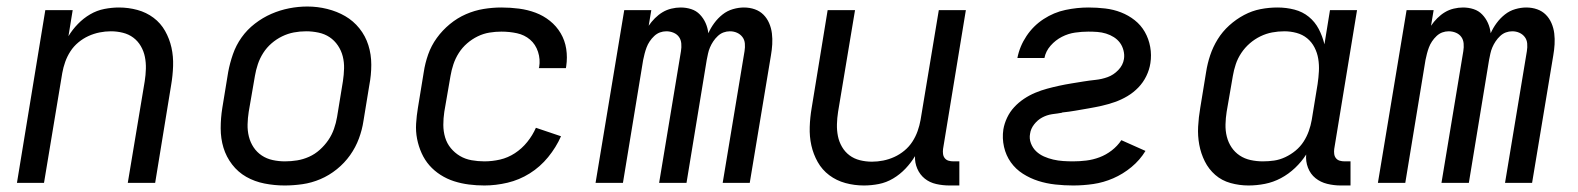

<svg xmlns="http://www.w3.org/2000/svg" viewBox="-20 -561 4840 589"><path d="M32 0 119 -530H203L190 -450Q202 -470 219 -487.5Q236 -505 256.5 -517Q277 -529 300 -533.5Q323 -538 345 -538Q374 -538 401.5 -530.5Q429 -523 451 -506.5Q473 -490 486.5 -466Q500 -442 506 -415Q512 -388 511 -358.5Q510 -329 505 -300L456 0H372L424 -312Q427 -331 427.5 -350Q428 -369 424.5 -386.5Q421 -404 412 -419.5Q403 -435 389 -445.5Q375 -456 357 -460.5Q339 -465 320 -465Q303 -465 285.5 -461.5Q268 -458 251.5 -450.5Q235 -443 220.5 -431Q206 -419 196 -403.5Q186 -388 180 -371Q174 -354 171 -337L115 0Z M853 8Q822 8 791.5 2Q761 -4 735.5 -18.5Q710 -33 692 -56.5Q674 -80 665.5 -108Q657 -136 657 -167.5Q657 -199 662 -230L680 -340Q685 -367 694.5 -394.5Q704 -422 721 -446Q738 -470 762 -488.5Q786 -507 812.5 -518.5Q839 -530 867 -535.5Q895 -541 923 -541Q954 -541 984 -533.5Q1014 -526 1039 -511.5Q1064 -497 1082.5 -474Q1101 -451 1110 -422.5Q1119 -394 1119 -362.5Q1119 -331 1113 -300L1095 -190Q1091 -163 1081 -136Q1071 -109 1054 -85Q1037 -61 1013.5 -42Q990 -23 963 -11.5Q936 0 908 4Q880 8 853 8ZM854 -66Q873 -66 891.5 -69Q910 -72 928 -80Q946 -88 961 -101.5Q976 -115 987 -131Q998 -147 1004.5 -165.5Q1011 -184 1014 -202L1032 -312Q1035 -332 1035.5 -351Q1036 -370 1031.5 -388Q1027 -406 1016.5 -421.5Q1006 -437 991 -447Q976 -457 957 -461Q938 -465 919 -465Q900 -465 881.5 -461.5Q863 -458 845.5 -449.5Q828 -441 813 -428Q798 -415 787.5 -398.5Q777 -382 771 -364Q765 -346 762 -328L743 -218Q740 -199 739.5 -179.5Q739 -160 743.5 -142Q748 -124 758 -109Q768 -94 783 -84Q798 -74 816.5 -70Q835 -66 854 -66Z M1466 8Q1442 8 1418.5 5Q1395 2 1373 -5Q1351 -12 1331.5 -24.5Q1312 -37 1297.5 -53.5Q1283 -70 1273.5 -91Q1264 -112 1259.5 -135Q1255 -158 1256.5 -182Q1258 -206 1262 -230L1280 -340Q1284 -367 1293.5 -394Q1303 -421 1320 -444.5Q1337 -468 1360 -487Q1383 -506 1409.5 -517.5Q1436 -529 1463.5 -533.5Q1491 -538 1518 -538Q1546 -538 1572.5 -534.5Q1599 -531 1623 -522Q1647 -513 1667 -497Q1687 -481 1700 -459Q1713 -437 1717 -411Q1721 -385 1717 -358Q1717 -356 1716.5 -355Q1716 -354 1716 -352H1633Q1633 -353 1633.5 -354Q1634 -355 1634 -355Q1638 -379 1630.5 -402Q1623 -425 1606 -439.5Q1589 -454 1566 -459Q1543 -464 1518 -464Q1500 -464 1481.5 -461Q1463 -458 1445.5 -449.5Q1428 -441 1413 -428Q1398 -415 1387.5 -398.5Q1377 -382 1371 -364Q1365 -346 1362 -328L1343 -218Q1340 -198 1340 -178Q1340 -158 1345.5 -139.5Q1351 -121 1363 -106.5Q1375 -92 1391 -82.5Q1407 -73 1426.5 -69.5Q1446 -66 1466 -66Q1490 -66 1514 -71.5Q1538 -77 1559.5 -91Q1581 -105 1597.5 -125.5Q1614 -146 1624 -169L1701 -143Q1686 -109 1661.5 -79Q1637 -49 1605 -29Q1573 -9 1537 -0.5Q1501 8 1466 8Z M1807 0 1895 -530H1978L1970 -482Q1978 -494 1989 -505Q2000 -516 2012.5 -523.5Q2025 -531 2039.5 -534.5Q2054 -538 2068 -538Q2085 -538 2100.5 -533Q2116 -528 2127 -516.5Q2138 -505 2144.5 -490.5Q2151 -476 2153 -459Q2160 -475 2171 -490Q2182 -505 2196.5 -516.5Q2211 -528 2228.5 -533Q2246 -538 2262 -538Q2280 -538 2295.5 -532.5Q2311 -527 2322 -516Q2333 -505 2339.5 -490Q2346 -475 2348 -458.5Q2350 -442 2349 -425Q2348 -408 2345 -391L2280 0H2197L2264 -404Q2266 -416 2265 -427.5Q2264 -439 2257.5 -447.5Q2251 -456 2241 -460.5Q2231 -465 2219 -465Q2209 -465 2199.5 -461.5Q2190 -458 2182 -450.5Q2174 -443 2168 -434Q2162 -425 2158 -415.5Q2154 -406 2152 -396.5Q2150 -387 2148 -377L2086 0H2002L2069 -404Q2071 -416 2070 -427.5Q2069 -439 2063 -447.5Q2057 -456 2046.5 -460.5Q2036 -465 2024 -465Q2014 -465 2004.5 -461.5Q1995 -458 1987 -450.5Q1979 -443 1973 -434Q1967 -425 1963.5 -415.5Q1960 -406 1957.5 -396.5Q1955 -387 1953 -377L1891 0Z M2630 8Q2601 8 2573.5 0.5Q2546 -7 2524 -23.5Q2502 -40 2488.5 -64Q2475 -88 2469 -115Q2463 -142 2464 -171.5Q2465 -201 2470 -230L2519 -530H2603L2551 -218Q2548 -199 2547.5 -180Q2547 -161 2550.5 -143.5Q2554 -126 2563 -110.5Q2572 -95 2586 -84.5Q2600 -74 2618 -69.5Q2636 -65 2655 -65Q2672 -65 2689.5 -68.5Q2707 -72 2723.5 -79.5Q2740 -87 2754.5 -99Q2769 -111 2779 -126.5Q2789 -142 2795 -159Q2801 -176 2804 -193L2860 -530H2943L2873 -104Q2872 -96 2873 -88.5Q2874 -81 2878.5 -75.5Q2883 -70 2890 -68Q2897 -66 2905 -66H2923V8H2893Q2872 8 2852 3.5Q2832 -1 2817 -13Q2802 -25 2794 -43.5Q2786 -62 2787 -82Q2775 -62 2758 -44Q2741 -26 2720 -13.5Q2699 -1 2676 3.5Q2653 8 2630 8Z M3272 8Q3245 8 3217.5 5Q3190 2 3165 -6Q3140 -14 3118 -28Q3096 -42 3081 -63Q3066 -84 3060 -110.5Q3054 -137 3058 -164Q3061 -182 3069.5 -200Q3078 -218 3091.5 -232.5Q3105 -247 3121.5 -258Q3138 -269 3156 -276.5Q3174 -284 3192.5 -289Q3211 -294 3229.5 -298Q3248 -302 3266.5 -305Q3285 -308 3303.5 -311Q3322 -314 3341 -316Q3360 -318 3378 -324.5Q3396 -331 3410.5 -346Q3425 -361 3428 -380Q3430 -393 3426.5 -406.5Q3423 -420 3415.5 -430Q3408 -440 3397 -447Q3386 -454 3373 -458Q3360 -462 3346.5 -463Q3333 -464 3319 -464Q3299 -464 3278 -461Q3257 -458 3237.5 -448Q3218 -438 3203 -421Q3188 -404 3184 -383H3101Q3108 -419 3129 -450.5Q3150 -482 3181.5 -502.5Q3213 -523 3248.5 -530.5Q3284 -538 3319 -538Q3345 -538 3370.5 -535Q3396 -532 3419 -523Q3442 -514 3461 -499Q3480 -484 3492 -463Q3504 -442 3508.5 -417Q3513 -392 3509 -367Q3506 -347 3496.5 -327.5Q3487 -308 3472 -292.5Q3457 -277 3438.5 -266Q3420 -255 3400 -248Q3380 -241 3360 -236.5Q3340 -232 3319.5 -228.5Q3299 -225 3279 -221.5Q3259 -218 3239 -216L3237 -215Q3222 -213 3206.5 -210.5Q3191 -208 3177 -200.5Q3163 -193 3152.5 -179.5Q3142 -166 3140 -151Q3137 -136 3142.5 -121.5Q3148 -107 3158.5 -97Q3169 -87 3182.5 -81Q3196 -75 3211 -71.5Q3226 -68 3241.5 -67Q3257 -66 3272 -66Q3292 -66 3312.5 -68.5Q3333 -71 3353 -78.5Q3373 -86 3390.5 -99.5Q3408 -113 3420 -131L3494 -98Q3477 -70 3451 -48.5Q3425 -27 3395 -14Q3365 -1 3334 3.5Q3303 8 3272 8Z M3810 8Q3810 8 3810 8Q3810 8 3810 8Q3782 8 3755 0.5Q3728 -7 3708 -24.5Q3688 -42 3676 -66Q3664 -90 3659 -117Q3654 -144 3655.5 -172.5Q3657 -201 3662 -230L3680 -340Q3684 -366 3692.5 -391.5Q3701 -417 3715.5 -440.5Q3730 -464 3751 -483Q3772 -502 3796.5 -515Q3821 -528 3847 -533Q3873 -538 3899 -538Q3926 -538 3951 -531.5Q3976 -525 3995 -509.5Q4014 -494 4025.5 -472Q4037 -450 4043 -425L4060 -530H4143L4073 -104Q4072 -96 4073 -88.5Q4074 -81 4078.5 -75.5Q4083 -70 4090 -68Q4097 -66 4105 -66H4123V8H4093Q4072 8 4051.5 3Q4031 -2 4015.5 -14.5Q4000 -27 3992.5 -46.5Q3985 -66 3987 -87Q3973 -65 3953 -46Q3933 -27 3909.5 -14.5Q3886 -2 3860.5 3Q3835 8 3810 8ZM3854 -66Q3872 -66 3889 -68.5Q3906 -71 3923 -79Q3940 -87 3954.5 -99Q3969 -111 3979 -126.5Q3989 -142 3995 -159Q4001 -176 4004 -193L4022 -303Q4025 -323 4026 -342.5Q4027 -362 4024 -380.5Q4021 -399 4012.5 -415.5Q4004 -432 3990 -443.5Q3976 -455 3957.5 -460Q3939 -465 3920 -465Q3901 -465 3882.5 -461.5Q3864 -458 3846.5 -449.5Q3829 -441 3814 -428Q3799 -415 3788 -398.5Q3777 -382 3771 -364Q3765 -346 3762 -328L3743 -218Q3740 -199 3739.5 -179.5Q3739 -160 3743.5 -142Q3748 -124 3758 -109Q3768 -94 3783 -84Q3798 -74 3816.5 -70Q3835 -66 3854 -66Z M4207 0 4295 -530H4378L4370 -482Q4378 -494 4389 -505Q4400 -516 4412.5 -523.5Q4425 -531 4439.5 -534.5Q4454 -538 4468 -538Q4485 -538 4500.5 -533Q4516 -528 4527 -516.5Q4538 -505 4544.5 -490.5Q4551 -476 4553 -459Q4560 -475 4571 -490Q4582 -505 4596.5 -516.5Q4611 -528 4628.5 -533Q4646 -538 4662 -538Q4680 -538 4695.5 -532.5Q4711 -527 4722 -516Q4733 -505 4739.5 -490Q4746 -475 4748 -458.5Q4750 -442 4749 -425Q4748 -408 4745 -391L4680 0H4597L4664 -404Q4666 -416 4665 -427.5Q4664 -439 4657.5 -447.5Q4651 -456 4641 -460.5Q4631 -465 4619 -465Q4609 -465 4599.5 -461.5Q4590 -458 4582 -450.5Q4574 -443 4568 -434Q4562 -425 4558 -415.5Q4554 -406 4552 -396.5Q4550 -387 4548 -377L4486 0H4402L4469 -404Q4471 -416 4470 -427.5Q4469 -439 4463 -447.5Q4457 -456 4446.5 -460.5Q4436 -465 4424 -465Q4414 -465 4404.5 -461.5Q4395 -458 4387 -450.5Q4379 -443 4373 -434Q4367 -425 4363.5 -415.5Q4360 -406 4357.5 -396.5Q4355 -387 4353 -377L4291 0Z"/></svg>

Font: Iosevka Curly Extended
Style: Italic
Weight: 400
Width: 7
Italic angle: -9°
Monospace: yes
Designer: Belleve Invis
Foundry: Belleve Invis
Version: Version 11.1.0; ttfautohint (v1.8.3)